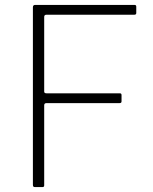

<svg xmlns="http://www.w3.org/2000/svg" viewBox="-20 -762 623 782"><path d="M114 -732Q114 -742 123 -742H528Q535 -742 535 -735V-709Q535 -702 527 -702H169Q160 -702 160 -693V-389Q160 -382 169 -382H468Q475 -382 475 -375V-349Q475 -342 467 -342H169Q160 -342 160 -333V-7Q160 0 153 0H123Q118 0 116 -2Q114 -4 114 -10V-732Z"/></svg>

Font: Libre Franklin Thin
Style: Regular
Weight: 100
Designer: Pablo Impallari, Rodrigo Fuenzalida, Nhung Nguyen
Foundry: Impallari Type
Version: Version 3.000